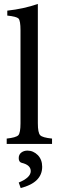

<svg xmlns="http://www.w3.org/2000/svg" viewBox="-20 -730 298 974"><path d="M244 0H14V-27Q61 -32 73 -44Q84 -56 84 -105V-576Q84 -625 74 -636Q64 -646 17 -651V-676Q100 -685 172 -710V-105Q172 -56 184 -44Q195 -32 244 -27ZM119 34Q149 34 172 57Q194 80 194 116Q194 196 85 224L75 196Q136 171 136 138Q136 107 90 96Q75 92 75 72Q75 54 88 44Q101 34 119 34Z"/></svg>

Font: Shafarik
Style: Regular
Weight: 400
Version: Version 1.001; ttfautohint (v1.8.4.7-5d5b)